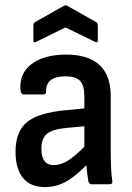

<svg xmlns="http://www.w3.org/2000/svg" viewBox="-20 -712 511 742"><path d="M154 11Q98 11 69 -24Q40 -59 40 -126Q40 -203 83.5 -239.5Q127 -276 233 -286L306 -293V-339Q306 -382 289.5 -399.5Q273 -417 232 -417Q157 -417 158 -358Q158 -347 148 -347H71Q61 -347 59 -365Q54 -428 102 -464.5Q150 -501 236 -501Q408 -501 408 -339V-123Q408 -86 409.5 -59Q411 -32 414 -12Q416 0 404 0H333Q324 0 321 -14Q320 -21 317.5 -38.5Q315 -56 314 -74Q270 -29 233 -9Q196 11 154 11ZM140 -137Q140 -74 188 -74Q213 -74 239.5 -89.5Q266 -105 306 -145V-224L241 -218Q183 -213 161.5 -195Q140 -177 140 -137ZM121 -551Q109 -545 109 -555V-613Q109 -622 116 -627L226 -689Q233 -694 241 -689L351 -627Q358 -622 358 -613V-555Q358 -545 346 -551L233 -606Z"/></svg>

Font: Sofia Sans Extra Cond
Style: Bold
Weight: 700
Width: 1
Designer: Botio Nikoltchev, Ani Petrova
Foundry: lettersoup
Version: Version 4.100; ttfautohint (v1.8.3)